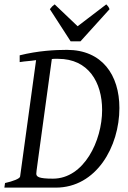

<svg xmlns="http://www.w3.org/2000/svg" viewBox="-20 -858 585 878"><path d="M146 -64C146 -73 147 -76 217 -588C222 -589 226 -589 231 -589H246C384 -589 447 -482 447 -355C447 -214 364 -41 222 -41C156 -41 146 -50 146 -64ZM286 -630C232 -630 154 -626 70 -605V-574C100 -579 113 -578 145 -583L72 -51C71 -41 39 -29 3 -21L0 0H235C421 0 526 -188 526 -364C526 -515 447 -630 286 -630ZM466 -838 335 -738 230 -838 219 -829C216 -826 213 -822 208 -816L303 -669H348L481 -816C476 -828 473 -831 466 -838Z"/></svg>

Font: Temporarium
Style: Italic
Weight: 400
Italic angle: -7°
Version: Version 1.1